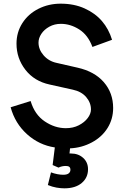

<svg xmlns="http://www.w3.org/2000/svg" viewBox="-20 -787 686 1047"><path d="M241 222 258 153Q294 166 325 166Q345 166 354.5 158.5Q364 151 364 139Q364 128 358 123Q352 118 339 118Q317 118 299 127L267 113L279 17Q193 4 127.5 -55Q62 -114 38 -202L147 -236Q169 -162 224 -125Q279 -88 339 -88Q379 -88 410 -104Q441 -120 458.5 -143.5Q476 -167 476 -190Q476 -227 450 -257.5Q424 -288 377 -298L251 -326Q167 -344 118.5 -406.5Q70 -469 70 -549Q70 -611 102 -661Q134 -711 189.5 -739Q245 -767 311 -767Q384 -767 441.5 -741Q499 -715 536 -672Q573 -629 591 -570L484 -531Q460 -596 412 -626.5Q364 -657 312 -657Q277 -657 249 -641.5Q221 -626 205.5 -602.5Q190 -579 190 -555Q190 -517 218 -485Q246 -453 289 -444L403 -418Q496 -397 546.5 -338.5Q597 -280 597 -198Q597 -138 566.5 -89Q536 -40 481 -10.5Q426 19 362 22L359 50Q359 50 367 50Q407 50 433.5 74Q460 98 460 136Q460 182 425.5 211Q391 240 331 240Q311 240 288 236Q265 232 241 222Z"/></svg>

Font: BLUETTI 2.0 Medium
Style: Italic
Weight: 500
Designer: Stijn de Vries
Foundry: tokotype
Version: Version 2.005;October 31, 2023;FontCreator 14.0.0.2814 64-bi